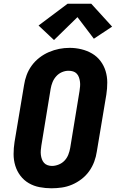

<svg xmlns="http://www.w3.org/2000/svg" viewBox="-20 -1003 640 1031"><path d="M256 8Q224 8 192.5 2Q161 -4 134.5 -19.5Q108 -35 89.5 -59.5Q71 -84 62 -113.5Q53 -143 53 -175.5Q53 -208 58 -240L109 -545Q113 -573 123 -600Q133 -627 150.5 -651Q168 -675 192 -693.5Q216 -712 243 -723.5Q270 -735 297.5 -740.5Q325 -746 354 -746Q386 -746 417 -738.5Q448 -731 474.5 -715.5Q501 -700 519.5 -675.5Q538 -651 547 -621.5Q556 -592 556 -559.5Q556 -527 551 -495L500 -190Q496 -162 486 -135Q476 -108 459 -84Q442 -60 418 -41.5Q394 -23 367 -11.5Q340 0 312 4Q284 8 256 8ZM259 -112Q277 -112 295.5 -119.5Q314 -127 327 -141Q340 -155 347 -173Q354 -191 357 -209L407 -514Q409 -527 410 -539.5Q411 -552 409.5 -564Q408 -576 404 -587.5Q400 -599 392 -607.5Q384 -616 372.5 -619.5Q361 -623 348 -623Q330 -623 312.5 -615.5Q295 -608 282 -593.5Q269 -579 262 -561.5Q255 -544 252 -526L202 -221Q200 -208 199 -195.5Q198 -183 199.5 -171Q201 -159 205 -148Q209 -137 216.5 -128.5Q224 -120 235.5 -116Q247 -112 259 -112ZM270 -788 187 -866 343 -983H470L582 -860L484 -795L396 -911Z"/></svg>

Font: Iosevka Slab HvExObl
Style: Regular
Weight: 900
Width: 7
Italic angle: -9°
Monospace: yes
Designer: Belleve Invis
Foundry: Belleve Invis
Version: Version 11.1.1; ttfautohint (v1.8.3)